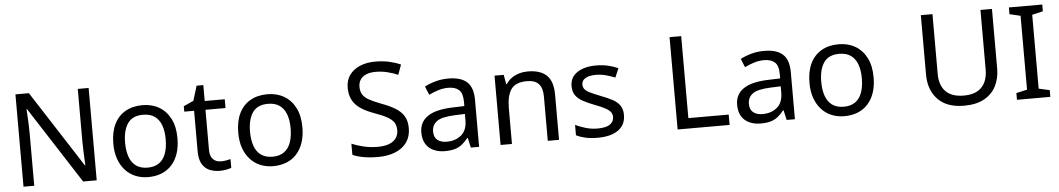

<svg xmlns="http://www.w3.org/2000/svg" viewBox="-38 -1096 8155 1479"><g transform="rotate(-5 4039.0 -357.0)"><path d="M663 0H558L176 -593H172Q174 -570 175.5 -538.5Q177 -507 178.5 -471.5Q180 -436 180 -399V0H97V-714H201L582 -123H586Q585 -139 583.5 -171Q582 -203 580.5 -241Q579 -279 579 -311V-714H663Z M1311 -269Q1311 -202 1293.5 -150.5Q1276 -99 1243.5 -63Q1211 -27 1164.5 -8.5Q1118 10 1061 10Q1008 10 963 -8.5Q918 -27 885 -63Q852 -99 833.5 -150.5Q815 -202 815 -269Q815 -358 845 -419.5Q875 -481 931 -513.5Q987 -546 1064 -546Q1137 -546 1192.5 -513.5Q1248 -481 1279.5 -419.5Q1311 -358 1311 -269ZM906 -269Q906 -206 922.5 -159.5Q939 -113 974 -88Q1009 -63 1063 -63Q1117 -63 1152 -88Q1187 -113 1203.5 -159.5Q1220 -206 1220 -269Q1220 -333 1203 -378Q1186 -423 1151.5 -447.5Q1117 -472 1062 -472Q980 -472 943 -418Q906 -364 906 -269Z M1629 -62Q1649 -62 1670 -65.5Q1691 -69 1704 -73V-6Q1690 1 1664 5.5Q1638 10 1614 10Q1572 10 1536.5 -4.5Q1501 -19 1479 -55Q1457 -91 1457 -156V-468H1381V-510L1458 -545L1493 -659H1545V-536H1700V-468H1545V-158Q1545 -109 1568.5 -85.5Q1592 -62 1629 -62Z M2277 -269Q2277 -202 2259.5 -150.5Q2242 -99 2209.5 -63Q2177 -27 2130.5 -8.5Q2084 10 2027 10Q1974 10 1929 -8.5Q1884 -27 1851 -63Q1818 -99 1799.5 -150.5Q1781 -202 1781 -269Q1781 -358 1811 -419.5Q1841 -481 1897 -513.5Q1953 -546 2030 -546Q2103 -546 2158.5 -513.5Q2214 -481 2245.5 -419.5Q2277 -358 2277 -269ZM1872 -269Q1872 -206 1888.5 -159.5Q1905 -113 1940 -88Q1975 -63 2029 -63Q2083 -63 2118 -88Q2153 -113 2169.5 -159.5Q2186 -206 2186 -269Q2186 -333 2169 -378Q2152 -423 2117.5 -447.5Q2083 -472 2028 -472Q1946 -472 1909 -418Q1872 -364 1872 -269Z M3093 -191Q3093 -127 3062 -82.5Q3031 -38 2973.5 -14Q2916 10 2838 10Q2798 10 2761.5 6Q2725 2 2695 -5.5Q2665 -13 2642 -24V-110Q2678 -94 2731.5 -81Q2785 -68 2842 -68Q2895 -68 2931 -82Q2967 -96 2985 -122Q3003 -148 3003 -183Q3003 -218 2988 -242Q2973 -266 2936.5 -286.5Q2900 -307 2835 -330Q2774 -352 2733 -380Q2692 -408 2671.5 -447.5Q2651 -487 2651 -542Q2651 -599 2680 -639.5Q2709 -680 2760.5 -702Q2812 -724 2879 -724Q2938 -724 2987 -713Q3036 -702 3076 -684L3048 -607Q3011 -623 2967.5 -634Q2924 -645 2877 -645Q2832 -645 2802 -632Q2772 -619 2757 -595.5Q2742 -572 2742 -541Q2742 -505 2757 -481Q2772 -457 2806 -438Q2840 -419 2898 -397Q2961 -374 3004.5 -347.5Q3048 -321 3070.5 -284Q3093 -247 3093 -191Z M3428 -545Q3526 -545 3573 -502Q3620 -459 3620 -365V0H3556L3539 -76H3535Q3512 -47 3487.5 -27.5Q3463 -8 3431.5 1Q3400 10 3355 10Q3307 10 3268.5 -7Q3230 -24 3208 -59.5Q3186 -95 3186 -149Q3186 -229 3249 -272.5Q3312 -316 3443 -320L3534 -323V-355Q3534 -422 3505 -448Q3476 -474 3423 -474Q3381 -474 3343 -461.5Q3305 -449 3272 -433L3245 -499Q3280 -518 3328 -531.5Q3376 -545 3428 -545ZM3454 -259Q3354 -255 3315.5 -227Q3277 -199 3277 -148Q3277 -103 3304.5 -82Q3332 -61 3375 -61Q3443 -61 3488 -98.5Q3533 -136 3533 -214V-262Z M4044 -546Q4140 -546 4189 -499.5Q4238 -453 4238 -349V0H4151V-343Q4151 -408 4122 -440Q4093 -472 4031 -472Q3942 -472 3908 -422Q3874 -372 3874 -278V0H3786V-536H3857L3870 -463H3875Q3893 -491 3919.5 -509.5Q3946 -528 3978 -537Q4010 -546 4044 -546Z M4753 -148Q4753 -96 4727 -61Q4701 -26 4653 -8Q4605 10 4539 10Q4483 10 4442.5 1Q4402 -8 4371 -24V-104Q4403 -88 4448.5 -74.5Q4494 -61 4541 -61Q4608 -61 4638 -82.5Q4668 -104 4668 -140Q4668 -160 4657 -176Q4646 -192 4617.5 -208Q4589 -224 4536 -244Q4484 -264 4447 -284Q4410 -304 4390 -332Q4370 -360 4370 -404Q4370 -472 4425.5 -509Q4481 -546 4571 -546Q4620 -546 4662.5 -536.5Q4705 -527 4742 -510L4712 -440Q4678 -454 4641 -464Q4604 -474 4565 -474Q4511 -474 4482.5 -456.5Q4454 -439 4454 -409Q4454 -387 4467 -371.5Q4480 -356 4510.5 -341.5Q4541 -327 4592 -307Q4643 -288 4679 -268Q4715 -248 4734 -219.5Q4753 -191 4753 -148Z M5155 0V-714H5245V-80H5557V0Z M5870 -545Q5968 -545 6015 -502Q6062 -459 6062 -365V0H5998L5981 -76H5977Q5954 -47 5929.5 -27.5Q5905 -8 5873.5 1Q5842 10 5797 10Q5749 10 5710.5 -7Q5672 -24 5650 -59.5Q5628 -95 5628 -149Q5628 -229 5691 -272.5Q5754 -316 5885 -320L5976 -323V-355Q5976 -422 5947 -448Q5918 -474 5865 -474Q5823 -474 5785 -461.5Q5747 -449 5714 -433L5687 -499Q5722 -518 5770 -531.5Q5818 -545 5870 -545ZM5896 -259Q5796 -255 5757.5 -227Q5719 -199 5719 -148Q5719 -103 5746.5 -82Q5774 -61 5817 -61Q5885 -61 5930 -98.5Q5975 -136 5975 -214V-262Z M6694 -269Q6694 -202 6676.5 -150.5Q6659 -99 6626.5 -63Q6594 -27 6547.5 -8.5Q6501 10 6444 10Q6391 10 6346 -8.5Q6301 -27 6268 -63Q6235 -99 6216.5 -150.5Q6198 -202 6198 -269Q6198 -358 6228 -419.5Q6258 -481 6314 -513.5Q6370 -546 6447 -546Q6520 -546 6575.5 -513.5Q6631 -481 6662.5 -419.5Q6694 -358 6694 -269ZM6289 -269Q6289 -206 6305.5 -159.5Q6322 -113 6357 -88Q6392 -63 6446 -63Q6500 -63 6535 -88Q6570 -113 6586.5 -159.5Q6603 -206 6603 -269Q6603 -333 6586 -378Q6569 -423 6534.5 -447.5Q6500 -472 6445 -472Q6363 -472 6326 -418Q6289 -364 6289 -269Z M7648 -252Q7648 -178 7618 -118.5Q7588 -59 7526.5 -24.5Q7465 10 7370 10Q7237 10 7167.5 -62.5Q7098 -135 7098 -254V-714H7188V-251Q7188 -164 7234.5 -116Q7281 -68 7375 -68Q7440 -68 7480.5 -91.5Q7521 -115 7540 -156.5Q7559 -198 7559 -252V-714H7648Z M8037 0H7779V-52L7863 -71V-642L7779 -662V-714H8037V-662L7953 -642V-71L8037 -52Z"/></g></svg>

Font: Noto Sans Lao UI
Style: Regular
Weight: 400
Designer: Monotype Design Team
Foundry: Monotype Imaging Inc.
Version: Version 2.000